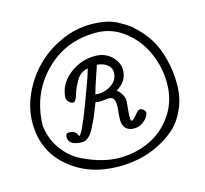

<svg xmlns="http://www.w3.org/2000/svg" viewBox="-104 -842 1025 958"><g transform="rotate(-15 408.5 -363.0)"><path d="M589 -690Q608 -680 628 -666Q648 -652 677.5 -620.5Q707 -589 728.5 -551.5Q750 -514 766 -454Q782 -394 782 -325Q782 -255 756.5 -198Q731 -141 691 -105.5Q651 -70 599 -45.5Q547 -21 497 -11.5Q447 -2 398 -2Q242 -2 138.5 -91Q35 -180 35 -323Q35 -399 69 -472.5Q103 -546 158 -601Q213 -656 288.5 -690Q364 -724 442 -724Q535 -724 589 -690ZM457 -677Q297 -677 190.5 -567.5Q84 -458 81 -296Q90 -224 129.5 -171Q169 -118 223 -92Q277 -66 324 -54.5Q371 -43 410 -43Q493 -43 566 -76.5Q639 -110 687 -180Q735 -250 735 -342Q735 -422 703 -497Q671 -572 605.5 -624.5Q540 -677 457 -677ZM226 -405Q231 -474 290 -520Q349 -566 422 -566Q473 -566 506.5 -534.5Q540 -503 540 -462Q540 -405 483 -371Q517 -343 517 -306Q517 -303 514 -273.5Q511 -244 511 -230Q511 -206 516 -206Q525 -206 543 -228.5Q561 -251 568 -251Q578 -251 587.5 -243.5Q597 -236 597 -225Q597 -220 590 -207Q583 -194 563.5 -180Q544 -166 519 -166Q461 -166 461 -229Q461 -240 463.5 -265Q466 -290 466 -302Q466 -344 434 -344Q428 -344 413.5 -342Q399 -340 392 -340Q378 -340 366 -343Q363 -336 353 -310Q343 -284 333.5 -263Q324 -242 311.5 -218Q299 -194 283.5 -180.5Q268 -167 252 -167Q181 -167 181 -212Q181 -231 198 -231Q217 -231 227 -223.5Q237 -216 239.5 -208.5Q242 -201 244 -201Q257 -201 308.5 -335.5Q360 -470 372 -515Q333 -509 312 -472.5Q291 -436 281 -402.5Q271 -369 259 -369Q249 -369 237.5 -379.5Q226 -390 226 -405ZM375 -380Q380 -379 391 -379Q429 -379 461 -402Q493 -425 493 -464Q493 -485 474.5 -501.5Q456 -518 421 -521Q420 -519 401 -463Q382 -407 375 -380Z"/></g></svg>

Font: Bonbon
Style: Regular
Weight: 400
Designer: Ksenia Erulevich
Foundry: Cyreal (www.cyreal.org)
Version: Version 1.001